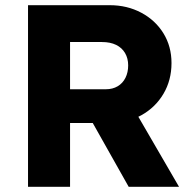

<svg xmlns="http://www.w3.org/2000/svg" viewBox="-20 -720 742 740"><path d="M88 0V-700H403Q470 -700 524.5 -671Q579 -642 610 -591.5Q641 -541 641 -477Q641 -411 610 -358.5Q579 -306 525 -276Q471 -246 403 -246H250V0ZM476 0 298 -316 472 -341 670 0ZM250 -376H388Q414 -376 433.5 -387.5Q453 -399 463.5 -420Q474 -441 474 -468Q474 -495 462 -515.5Q450 -536 427.5 -547Q405 -558 373 -558H250Z"/></svg>

Font: Mach
Style: Bold
Weight: 700
Version: Version 1.002